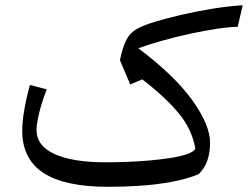

<svg xmlns="http://www.w3.org/2000/svg" viewBox="-20 -704 943 730"><path d="M902.8 -684.1 883.8 -602.1Q851.6 -601.6 804.4 -594.5Q757.3 -587.4 704.1 -575.9Q650.9 -564.5 599.1 -550Q547.4 -535.6 505.9 -520.5Q643.6 -417 711.2 -322.8Q778.8 -228.5 778.8 -160.6Q778.8 -125.5 769 -95.5Q759.3 -65.4 734.9 -41.5Q688 -22.5 629.6 -12Q571.3 -1.5 509.8 2.4Q448.2 6.3 391.6 6.3Q226.1 6.3 145.3 -46.4Q64.5 -99.1 64.5 -207.5Q64.5 -241.2 72.3 -286.4Q80.1 -331.5 93.8 -380.9L158.2 -364.3Q147.5 -339.8 138.4 -309.6Q129.4 -279.3 124 -252.4Q118.7 -225.6 118.7 -210.9Q118.7 -149.4 187.5 -118.2Q256.3 -86.9 384.3 -86.9Q417 -86.9 458.7 -88.4Q500.5 -89.8 543.9 -93.5Q587.4 -97.2 625.7 -103Q664.1 -108.9 690.2 -117.7Q716.3 -126.5 722.7 -138.7Q710.4 -211.9 659.4 -273.4Q608.4 -335 521 -402.3L475.1 -382.8L436 -475.6L441.9 -500.5Q451.7 -539.1 465.1 -560.5Q478.5 -582 503.2 -595.5Q527.8 -608.9 570.8 -621.6Q612.3 -634.3 668.7 -647.5Q725.1 -660.6 786.4 -670.7Q847.7 -680.7 902.8 -684.1Z"/></svg>

Font: Pinar DS4-Regular
Style: Regular
Weight: 400
Designer: Amin Abedi
Version: Version 2.000